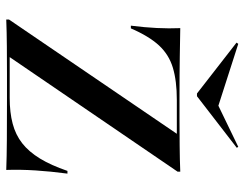

<svg xmlns="http://www.w3.org/2000/svg" viewBox="-106 -696 801 630"><g transform="rotate(90 295.0 -380.5)"><path d="M43.5 0V-8.9L418.5 -559.7H307.3Q245.2 -559.7 202 -546.8Q158.9 -533.9 128.6 -501.2Q98.4 -468.5 72.6 -408.9H63.7Q69.4 -453.2 71.4 -494Q73.4 -534.7 71.8 -571Q113.7 -570.2 166.9 -569.4Q220.2 -568.5 296.8 -568.5H371.8Q411.3 -568.5 457.7 -569Q504 -569.4 542.7 -571V-562.1L166.9 -11.3H300.8Q348.4 -11.3 385.1 -21Q421.8 -30.6 449.6 -52.4Q477.4 -74.2 499.6 -110.5Q521.8 -146.8 540.3 -200.8H549.2Q541.9 -146 538.7 -96Q535.5 -46 537.1 0Q494.4 -1.6 439.1 -2Q383.9 -2.4 305.6 -2.4H221Q178.2 -2.4 131.5 -2Q84.7 -1.6 43.5 0ZM461.3 -761.3 464.5 -756.5 295.2 -625.8H286.3L119.4 -755.6L123.4 -761.3L346.8 -689.5L294.4 -680.6Z"/></g></svg>

Font: Playfair 144pt SemiExpanded SemiBold
Style: Regular
Weight: 600
Width: 6
Designer: Claus Eggers Sørensen
Foundry: Claus Eggers Sørensen
Version: Version 2.203